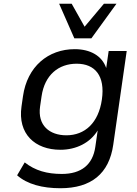

<svg xmlns="http://www.w3.org/2000/svg" viewBox="-20 -811 732 1024"><path d="M302.2 192.9C466.3 192.9 562 115.2 584 -39.1L655.8 -539.1H559.6L546.4 -448.2C524.4 -513.2 461.9 -548.8 378.4 -548.8C236.8 -548.8 125 -456.1 102.5 -297.4L94.7 -243.2C73.7 -96.7 166.5 -12.2 302.2 -12.2C386.7 -12.2 460.4 -49.3 501 -115.2L488.3 -27.3C474.6 67.4 413.6 116.7 309.6 116.7C231 116.7 167.5 99.1 111.8 55.2L71.3 124C125 171.4 205.6 192.9 302.2 192.9ZM334 -89.4C244.6 -89.4 179.2 -141.6 193.8 -243.2L201.7 -297.4C218.3 -412.1 293 -471.2 388.7 -471.2C487.3 -471.2 541.5 -406.2 523.4 -280.3C505.4 -155.3 432.6 -89.4 334 -89.4ZM467.3 -606.4 601.1 -791H534.2L431.2 -668.5L362.3 -791H295.4L376.5 -606.4Z"/></svg>

Font: Winston
Style: Italic
Weight: 400
Italic angle: -8.13011°
Designer: Vernon Adams, Kim Jin-seong, David Berlow, Cristiano Sobral
Foundry: The Winston Project Authors
Version: Version 3.004